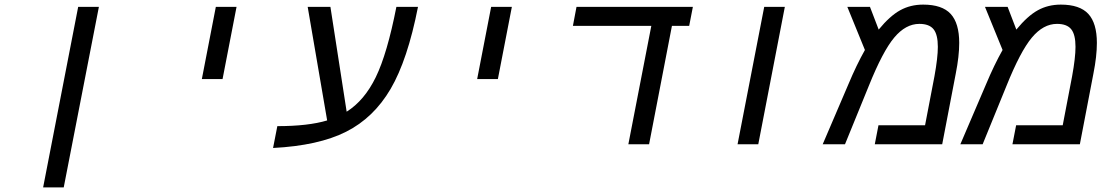

<svg xmlns="http://www.w3.org/2000/svg" viewBox="-20 -629 4841 837"><path d="M320.8 -599.1H411.1L257.8 188H168Z M920.9 -599.1H1011.2L950.2 -284.2H859.9Z M1406.2 -104 1321.3 -599.1H1420.4L1491.2 -142.1Q1568.8 -190.9 1618.4 -293Q1668 -395 1708 -599.1H1802.2Q1756.8 -367.7 1682.9 -241.5Q1608.9 -115.2 1488.8 -54.7Q1368.7 5.9 1170.4 16.1L1189 -79.1Q1323.7 -79.1 1406.2 -104Z M2121.1 -599.1H2211.4L2150.4 -284.2H2060.1Z M2809.6 0H2719.2L2819.3 -516.1H2477.5L2493.2 -599.1H3000.5L2984.4 -516.1H2909.2Z M3311.5 -599.1H3401.4L3285.6 0H3195.3Z M4004.4 -608.9Q4086.9 -608.9 4124.3 -568.4Q4161.6 -527.8 4161.6 -441.9Q4161.6 -383.8 4146.5 -308.1L4087.4 0H3793.5L3809.6 -83H4012.7L4053.7 -296.9Q4068.4 -377.9 4068.4 -424.8Q4068.4 -478.5 4049.6 -501.7Q4030.8 -524.9 3987.8 -524.9Q3928.2 -524.9 3878.2 -465.1Q3828.1 -405.3 3767.6 -254.9L3663.6 0H3566.4L3678.7 -262.2Q3713.9 -346.2 3750.5 -411.1L3673.8 -599.1H3772.5L3810.5 -500Q3859.4 -559.6 3904.1 -584.2Q3948.7 -608.9 4004.4 -608.9Z M4604.5 -608.9Q4687 -608.9 4724.4 -568.4Q4761.7 -527.8 4761.7 -441.9Q4761.7 -383.8 4746.6 -308.1L4687.5 0H4393.6L4409.7 -83H4612.8L4653.8 -296.9Q4668.5 -377.9 4668.5 -424.8Q4668.5 -478.5 4649.7 -501.7Q4630.9 -524.9 4587.9 -524.9Q4528.3 -524.9 4478.3 -465.1Q4428.2 -405.3 4367.7 -254.9L4263.7 0H4166.5L4278.8 -262.2Q4314 -346.2 4350.6 -411.1L4273.9 -599.1H4372.6L4410.6 -500Q4459.5 -559.6 4504.2 -584.2Q4548.8 -608.9 4604.5 -608.9Z"/></svg>

Font: Liberation Mono
Style: Italic
Weight: 400
Italic angle: -12°
Monospace: yes
Designer: Steve Matteson
Foundry: Ascender Corporation
Version: Version 2.1.5